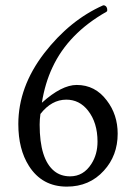

<svg xmlns="http://www.w3.org/2000/svg" viewBox="-20 -693 507 721"><path d="M231 7.8Q137.7 7.8 88.4 -70.3Q48.8 -132.8 48.8 -227.1Q48.8 -366.7 146 -493.2Q241.7 -617.2 367.2 -672.9H371.6Q382.8 -669.4 382.8 -654.8Q382.8 -650.4 379.9 -648.9Q236.8 -567.9 177.2 -440.4Q148.9 -380.4 137.2 -307.1Q211.4 -374 268.1 -374Q337.4 -374 380.9 -315.9Q421.9 -262.7 421.9 -190.9Q421.9 -108.9 370.1 -52.2Q315.9 7.8 231 7.8ZM243.2 -30.8Q293.5 -30.8 323.2 -77.6Q346.2 -113.3 346.2 -161.1Q346.2 -232.4 310.5 -277.8Q278.3 -318.8 229 -318.8Q173.8 -318.8 131.8 -265.1Q128.9 -244.1 128.9 -225.1Q128.9 -94.7 184.1 -50.3Q208.5 -30.8 243.2 -30.8Z"/></svg>

Font: Junicode
Style: Regular
Weight: 400
Designer: Peter S. Baker
Foundry: Briery Creek Software
Version: Version 0.7.2